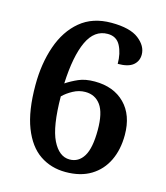

<svg xmlns="http://www.w3.org/2000/svg" viewBox="-110 -808 779 903"><g transform="rotate(15 279.5 -357.0)"><path d="M293 10Q222 10 167.5 -27Q113 -64 82 -143.5Q51 -223 51 -349Q51 -453 80.5 -538.5Q110 -624 170 -674Q230 -724 321 -724Q412 -724 454.5 -691Q497 -658 497 -616Q497 -584 473.5 -564.5Q450 -545 399 -545Q399 -596 380 -632.5Q361 -669 318 -669Q253 -669 219.5 -597Q186 -525 180 -391Q207 -409 239 -423Q271 -437 317 -437Q409 -437 463.5 -382Q518 -327 518 -230Q518 -159 492 -105Q466 -51 416 -20.5Q366 10 293 10ZM296 -52Q340 -52 364.5 -92Q389 -132 389 -220Q389 -303 362 -340.5Q335 -378 287 -378Q256 -378 227.5 -362.5Q199 -347 180 -328Q181 -181 213 -116.5Q245 -52 296 -52Z"/></g></svg>

Font: Noto Serif Malayalam SemiBold
Style: Regular
Weight: 600
Designer: Indian type Foundry, Jelle Bosma, Monotype Design Team
Foundry: Monotype Imaging Inc.
Version: Version 2.104; ttfautohint (v1.8.4.7-5d5b)